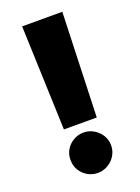

<svg xmlns="http://www.w3.org/2000/svg" viewBox="-138 -769 616 842"><g transform="rotate(-20 170.0 -348.0)"><path d="M247.1 -219.7H93.8L76.2 -707H263.7ZM75.2 -84Q74.7 -109.4 87.4 -130.9Q100.1 -152.3 122.1 -165Q144 -177.7 169.9 -177.7Q194.3 -177.7 216.3 -165Q238.3 -152.3 251.5 -130.9Q264.6 -109.4 264.6 -84Q264.6 -58.1 251.5 -36.4Q238.3 -14.6 216.3 -2Q194.3 10.7 169.9 10.7Q144 10.7 122.1 -2Q100.1 -14.6 87.4 -36.4Q74.7 -58.1 75.2 -84Z"/></g></svg>

Font: Pretendard JP Black
Style: Regular
Weight: 900
Designer: Base glyphs from Inter by Rasmus Andersson; Hangeul glyphs from Noto Sans CJK(Source Han Sans) by Jang Soo-young and Kan
Foundry: Kil Hyung-jin
Version: Version 1.309